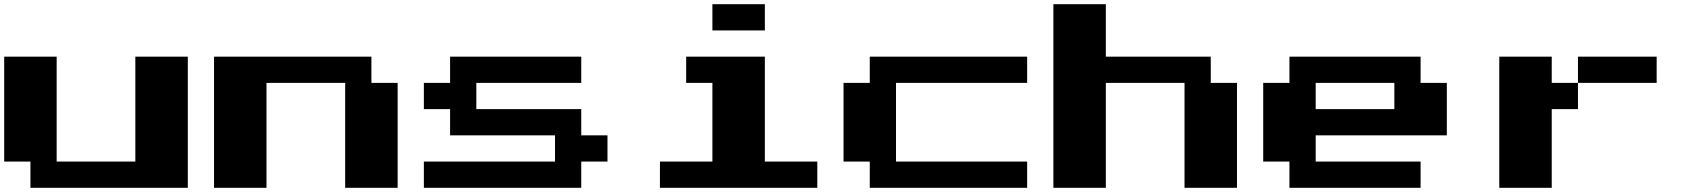

<svg xmlns="http://www.w3.org/2000/svg" viewBox="-20 -1020 8040 915"><path d="M0 -500V-750H125H250V-500V-250H437.5H625V-500V-750H750H875V-437.5V-125H500H125V-187.5V-250H62.5H0Z M1000 -437.5V-750H1375H1750V-687.5V-625H1812.5H1875V-375V-125H1750H1625V-375V-625H1437.5H1250V-375V-125H1125H1000Z M2125 -687.5V-750H2437.5H2750V-687.5V-625H2500H2250V-562.5V-500H2500H2750V-437.5V-375H2812.5H2875V-312.5V-250H2812.5H2750V-187.5V-125H2375H2000V-187.5V-250H2312.5H2625V-312.5V-375H2375H2125V-437.5V-500H2062.5H2000V-562.5V-625H2062.5H2125Z M3250 -687.5V-750H3437.5H3625V-500V-250H3750H3875V-187.5V-125H3500H3125V-187.5V-250H3250H3375V-437.5V-625H3312.5H3250ZM3375 -937.5V-1000H3500H3625V-937.5V-875H3500H3375Z M4125 -687.5V-750H4500H4875V-687.5V-625H4562.5H4250V-437.5V-250H4562.5H4875V-187.5V-125H4500H4125V-187.5V-250H4062.5H4000V-437.5V-625H4062.5H4125Z M5000 -562.5V-1000H5125H5250V-875V-750H5500H5750V-687.5V-625H5812.5H5875V-375V-125H5750H5625V-375V-625H5437.5H5250V-375V-125H5125H5000Z M6125 -687.5V-750H6437.5H6750V-687.5V-625H6812.5H6875V-500V-375H6562.5H6250V-312.5V-250H6500H6750V-187.5V-125H6437.5H6125V-187.5V-250H6062.5H6000V-437.5V-625H6062.5H6125ZM6625 -562.5V-625H6437.5H6250V-562.5V-500H6437.5H6625Z M7125 -437.5V-750H7250H7375V-687.5V-625H7437.5H7500V-687.5V-750H7687.5H7875V-687.5V-625H7687.5H7500V-562.5V-500H7437.5H7375V-312.5V-125H7250H7125Z"/></svg>

Font: Press Start 2P
Style: Regular
Weight: 500
Monospace: yes
Version: Version 2.14